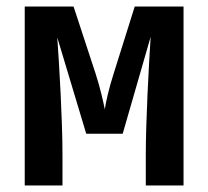

<svg xmlns="http://www.w3.org/2000/svg" viewBox="-20 -570 640 590"><path d="M172 0V-94C172 -204 162 -370 156 -455L245 -159H357L443 -457C437 -366 428 -195 428 -94V0H544V-550H394L329 -343C314 -297 305 -254 302 -234C298 -254 289 -297 274 -343L206 -550H56V0Z"/></svg>

Font: Tekne LDO
Style: Bold
Weight: 700
Monospace: yes
Designer: Alessio Laiso, Mario Rullo, Paolo Rosset
Foundry: Alessio Laiso
Version: Version 1.000;hotconv 1.0.109;makeotfexe 2.5.65596